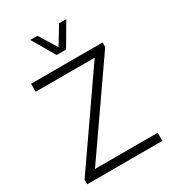

<svg xmlns="http://www.w3.org/2000/svg" viewBox="-233 -1126 1127 1251"><g transform="rotate(-30 330.5 -500.0)"><path d="M296 -829 196 -1000H250L332 -867L413 -1000H467L367 -829ZM613 -61V0H47V-34L502 -690H58V-750H596V-716L141 -61Z"/></g></svg>

Font: Oakes Grotesk Light
Style: Regular
Weight: 300
Designer: Samuel Oakes
Foundry: Samuel Oakes
Version: Version 1.000;PS 001.000;hotconv 1.0.88;makeotf.lib2.5.64775